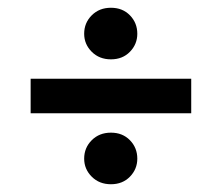

<svg xmlns="http://www.w3.org/2000/svg" viewBox="-20 -538 572 495"><path d="M266 -385Q236 -385 216.5 -404.5Q197 -424 197 -451Q197 -479 216.5 -498.5Q236 -518 266 -518Q296 -518 315 -498.5Q334 -479 334 -451Q334 -424 315 -404.5Q296 -385 266 -385ZM59 -246V-335H473V-246ZM266 -63Q236 -63 216.5 -82.5Q197 -102 197 -129Q197 -157 216.5 -176.5Q236 -196 266 -196Q296 -196 315 -176.5Q334 -157 334 -129Q334 -102 315 -82.5Q296 -63 266 -63Z"/></svg>

Font: DeepMind Sans Medium
Style: Regular
Weight: 500
Designer: Jonny Pinhorn / Modifications: Colophon Foundry
Foundry: Colophon Foundry
Version: Version 1.002; ttfautohint (v1.8.2)